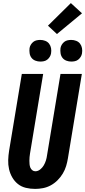

<svg xmlns="http://www.w3.org/2000/svg" viewBox="-20 -1213 552 1241"><path d="M207 8Q176 8 147 1Q118 -6 96 -23.5Q74 -41 59.5 -66Q45 -91 38.5 -119.5Q32 -148 33 -178.5Q34 -209 39 -240L121 -735H259L174 -221Q172 -209 171 -197.5Q170 -186 170 -174.5Q170 -163 171 -151.5Q172 -140 176 -130Q180 -120 188.5 -113Q197 -106 208 -106Q225 -106 239.5 -117.5Q254 -129 263 -144.5Q272 -160 277 -176.5Q282 -193 284 -209L371 -735H509L419 -190Q415 -165 407.5 -140Q400 -115 386 -91.5Q372 -68 352 -48Q332 -28 308 -15Q284 -2 258 3Q232 8 207 8ZM441 -815Q424 -815 408.5 -821Q393 -827 383.5 -839.5Q374 -852 371.5 -868.5Q369 -885 371 -902Q373 -914 379.5 -924.5Q386 -935 395.5 -942.5Q405 -950 417 -952.5Q429 -955 440 -955Q457 -955 472.5 -949Q488 -943 497.5 -930.5Q507 -918 510 -901.5Q513 -885 510 -868Q508 -856 501.5 -845.5Q495 -835 485.5 -827.5Q476 -820 464 -817.5Q452 -815 441 -815ZM241 -815Q224 -815 208.5 -821Q193 -827 183.5 -839.5Q174 -852 171.5 -868.5Q169 -885 171 -902Q173 -914 179.5 -924.5Q186 -935 195.5 -942.5Q205 -950 217 -952.5Q229 -955 240 -955Q257 -955 272.5 -949Q288 -943 297.5 -930.5Q307 -918 310 -901.5Q313 -885 310 -868Q308 -856 301.5 -845.5Q295 -835 285.5 -827.5Q276 -820 264 -817.5Q252 -815 241 -815ZM348 -993 290 -1047 438 -1193 510 -1127Z"/></svg>

Font: Iosevka SS18 Heavy
Style: Italic
Weight: 900
Italic angle: -9°
Monospace: yes
Designer: Belleve Invis
Foundry: Belleve Invis
Version: Version 25.1.1; ttfautohint (v1.8.4)